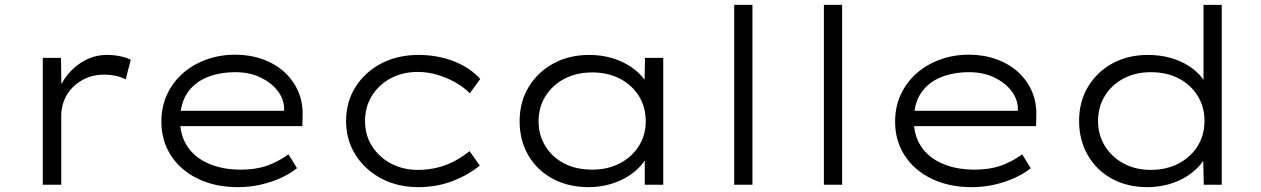

<svg xmlns="http://www.w3.org/2000/svg" viewBox="-20 -760 5189 790"><path d="M156 0V-522H231L233 -368L216 -374Q230 -419 260.5 -455.5Q291 -492 332 -513Q373 -534 421 -534Q449 -534 475 -528.5Q501 -523 518 -514L497 -433Q478 -444 454 -448.5Q430 -453 410 -453Q367 -453 334.5 -438.5Q302 -424 278.5 -400Q255 -376 243.5 -346Q232 -316 232 -283V0Z M958 10Q866 10 794.5 -24.5Q723 -59 683.5 -120Q644 -181 644 -259Q644 -321 667.5 -371.5Q691 -422 732.5 -458.5Q774 -495 829.5 -515Q885 -535 948 -535Q1008 -535 1060 -516.5Q1112 -498 1149.5 -464Q1187 -430 1207 -384Q1227 -338 1225 -282L1224 -241H707L696 -304H1167L1149 -293V-317Q1147 -355 1121 -388Q1095 -421 1050.5 -442Q1006 -463 948 -463Q884 -463 832 -442Q780 -421 750.5 -377Q721 -333 721 -264Q721 -203 751 -157.5Q781 -112 838 -87Q895 -62 971 -62Q1032 -62 1078 -78Q1124 -94 1167 -125L1202 -68Q1175 -46 1137 -28.5Q1099 -11 1054 -0.5Q1009 10 958 10Z M1701 10Q1616 10 1549 -25.5Q1482 -61 1443 -122.5Q1404 -184 1404 -262Q1404 -341 1443 -402.5Q1482 -464 1549 -499Q1616 -534 1702 -534Q1780 -534 1847 -508Q1914 -482 1956 -435L1913 -376Q1889 -401 1854.5 -420.5Q1820 -440 1780.5 -452Q1741 -464 1699 -464Q1636 -464 1587 -437.5Q1538 -411 1510 -365.5Q1482 -320 1482 -262Q1482 -203 1511.5 -157.5Q1541 -112 1590 -86.5Q1639 -61 1698 -61Q1745 -61 1784 -71.5Q1823 -82 1854.5 -99.5Q1886 -117 1912 -138L1954 -79Q1909 -41 1843.5 -15.5Q1778 10 1701 10Z M2402 10Q2318 10 2253.5 -25Q2189 -60 2153.5 -121.5Q2118 -183 2118 -261Q2118 -341 2155.5 -402.5Q2193 -464 2257.5 -499Q2322 -534 2405 -534Q2456 -534 2500 -520.5Q2544 -507 2577.5 -484Q2611 -461 2632 -432Q2653 -403 2656 -375L2631 -381L2634 -522H2709V0H2633V-139L2653 -150Q2649 -120 2627 -91Q2605 -62 2571 -39Q2537 -16 2493.5 -3Q2450 10 2402 10ZM2417 -62Q2481 -62 2530.5 -88Q2580 -114 2608.5 -159Q2637 -204 2637 -261Q2637 -319 2609 -364.5Q2581 -410 2531 -436Q2481 -462 2417 -462Q2352 -462 2302.5 -436Q2253 -410 2224.5 -364.5Q2196 -319 2196 -261Q2196 -205 2223.5 -159.5Q2251 -114 2300.5 -88Q2350 -62 2417 -62Z M3001 0V-740H3076V0Z M3370 0V-740H3445V0Z M3977 10Q3885 10 3813.5 -24.5Q3742 -59 3702.5 -120Q3663 -181 3663 -259Q3663 -321 3686.5 -371.5Q3710 -422 3751.5 -458.5Q3793 -495 3848.5 -515Q3904 -535 3967 -535Q4027 -535 4079 -516.5Q4131 -498 4168.5 -464Q4206 -430 4226 -384Q4246 -338 4244 -282L4243 -241H3726L3715 -304H4186L4168 -293V-317Q4166 -355 4140 -388Q4114 -421 4069.5 -442Q4025 -463 3967 -463Q3903 -463 3851 -442Q3799 -421 3769.5 -377Q3740 -333 3740 -264Q3740 -203 3770 -157.5Q3800 -112 3857 -87Q3914 -62 3990 -62Q4051 -62 4097 -78Q4143 -94 4186 -125L4221 -68Q4194 -46 4156 -28.5Q4118 -11 4073 -0.5Q4028 10 3977 10Z M4701 10Q4618 10 4554.5 -25Q4491 -60 4455.5 -122Q4420 -184 4420 -262Q4420 -342 4457 -403.5Q4494 -465 4558 -499.5Q4622 -534 4703 -534Q4753 -534 4795.5 -522Q4838 -510 4871.5 -488.5Q4905 -467 4926.5 -439Q4948 -411 4956 -380L4932 -387V-740H5007V0H4933L4930 -139L4951 -144Q4944 -113 4921.5 -85.5Q4899 -58 4865.5 -36Q4832 -14 4789.5 -2Q4747 10 4701 10ZM4715 -61Q4779 -61 4829 -87Q4879 -113 4907.5 -158.5Q4936 -204 4936 -263Q4936 -320 4908 -365.5Q4880 -411 4830.5 -437Q4781 -463 4715 -463Q4652 -463 4603 -437Q4554 -411 4526 -365.5Q4498 -320 4498 -263Q4498 -205 4526 -159.5Q4554 -114 4603 -87.5Q4652 -61 4715 -61Z"/></svg>

Font: Lexend Giga Light
Style: Regular
Weight: 300
Version: Version 1.007